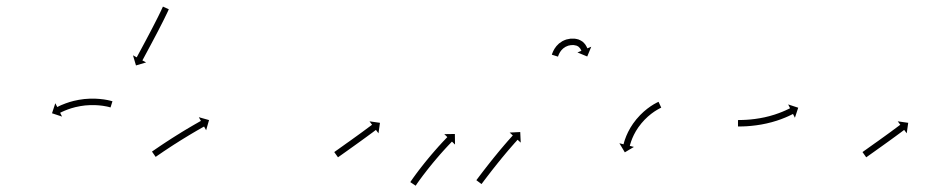

<svg xmlns="http://www.w3.org/2000/svg" viewBox="-20 -564 2946 595"><path d="M321.1 -231.5C321.6 -231.3 322 -231.2 322.5 -231L328.5 -250.1C328 -250.3 327.4 -250.4 326.9 -250.6C326.9 -250.6 326.9 -250.6 326.8 -250.6C326.8 -250.6 326.8 -250.6 326.8 -250.6C325 -251.1 323.3 -251.6 321.5 -252.1C321.5 -252.1 321.5 -252.1 321.4 -252.1C321.4 -252.1 321.4 -252.1 321.4 -252.1C318.6 -252.8 315.8 -253.4 313 -254C313 -254 313 -254 313 -254C312.9 -254 312.9 -254 312.9 -254C309.3 -254.7 305.6 -255.3 301.9 -255.9C301.9 -255.9 301.9 -255.9 301.9 -255.9C301.8 -255.9 301.8 -255.9 301.8 -255.9C297.4 -256.5 293.1 -257 288.7 -257.4C288.7 -257.4 288.7 -257.4 288.6 -257.4C288.6 -257.4 288.5 -257.4 288.5 -257.4C283.6 -257.8 278.7 -258.1 273.9 -258.3C273.9 -258.3 273.8 -258.3 273.7 -258.3C273.7 -258.3 273.6 -258.3 273.6 -258.3C268.4 -258.4 263.2 -258.4 257.9 -258.2C257.9 -258.2 257.9 -258.2 257.8 -258.2C257.8 -258.2 257.7 -258.2 257.7 -258.2C252.3 -258 246.9 -257.6 241.5 -257.1C241.5 -257.1 241.5 -257.1 241.4 -257.1C241.4 -257.1 241.3 -257.1 241.3 -257.1C235.9 -256.4 230.6 -255.7 225.3 -254.8C225.3 -254.8 225.2 -254.8 225.1 -254.8C225.1 -254.8 225 -254.8 225 -254.8C219.9 -253.9 214.8 -252.8 209.7 -251.6C209.7 -251.6 209.6 -251.6 209.6 -251.6C209.5 -251.6 209.5 -251.6 209.5 -251.6C204.7 -250.4 200 -249.1 195.3 -247.7C195.3 -247.7 195.3 -247.7 195.2 -247.7C195.2 -247.6 195.1 -247.6 195.1 -247.6C190.9 -246.3 186.8 -244.9 182.7 -243.4C182.7 -243.4 182.6 -243.4 182.6 -243.4C182.5 -243.3 182.5 -243.3 182.5 -243.3C179 -242 175.6 -240.6 172.2 -239.2C172.2 -239.2 172.1 -239.2 172.1 -239.2C172.1 -239.2 172 -239.2 172 -239.2C169.4 -238 166.8 -236.9 164.2 -235.7C164.2 -235.7 164.2 -235.7 164.2 -235.6C164.1 -235.6 164.1 -235.6 164.1 -235.6C162.5 -234.8 160.8 -234 159.2 -233.2C159.2 -233.2 159.1 -233.2 159.1 -233.2C159.1 -233.2 159.1 -233.2 159.1 -233.2C158.5 -232.9 158 -232.6 157.4 -232.3L151.4 -244.1L141.2 -213L172.3 -202.7L166.4 -214.5C167 -214.8 167.5 -215 168.1 -215.3C168.1 -215.3 168.1 -215.3 168 -215.3C168 -215.3 168 -215.3 168 -215.3C169.6 -216.1 171.1 -216.8 172.7 -217.6C172.7 -217.6 172.7 -217.5 172.7 -217.5C172.6 -217.5 172.6 -217.5 172.6 -217.5C175.1 -218.6 177.5 -219.7 180 -220.8C180 -220.8 180 -220.8 179.9 -220.8C179.9 -220.8 179.9 -220.8 179.9 -220.8C183.1 -222.1 186.4 -223.4 189.6 -224.6C189.6 -224.6 189.6 -224.6 189.5 -224.6C189.5 -224.6 189.5 -224.6 189.5 -224.6C193.3 -226 197.3 -227.3 201.2 -228.6C201.2 -228.6 201.2 -228.6 201.1 -228.5C201.1 -228.5 201 -228.5 201 -228.5C205.4 -229.8 209.9 -231.1 214.4 -232.2C214.4 -232.2 214.3 -232.2 214.3 -232.2C214.2 -232.2 214.2 -232.1 214.2 -232.1C219 -233.2 223.8 -234.2 228.7 -235.1C228.7 -235.1 228.6 -235.1 228.5 -235.1C228.5 -235.1 228.4 -235.1 228.4 -235.1C233.5 -235.9 238.5 -236.6 243.6 -237.2C243.6 -237.2 243.5 -237.2 243.5 -237.2C243.4 -237.2 243.4 -237.2 243.4 -237.2C248.5 -237.6 253.6 -238 258.7 -238.2C258.7 -238.2 258.6 -238.2 258.6 -238.2C258.5 -238.2 258.4 -238.2 258.4 -238.2C263.4 -238.4 268.3 -238.4 273.3 -238.3C273.3 -238.3 273.2 -238.3 273.2 -238.3C273.1 -238.3 273.1 -238.3 273.1 -238.3C277.7 -238.1 282.3 -237.9 286.9 -237.5C286.9 -237.5 286.9 -237.5 286.8 -237.5C286.8 -237.5 286.7 -237.5 286.7 -237.5C290.9 -237.1 295 -236.6 299.1 -236.1C299.1 -236.1 299 -236.1 299 -236.1C298.9 -236.1 298.9 -236.1 298.9 -236.1C302.3 -235.6 305.7 -235 309.1 -234.3C309.1 -234.3 309.1 -234.3 309.1 -234.4C309 -234.4 309 -234.4 309 -234.4C311.5 -233.8 314.1 -233.3 316.7 -232.7C316.7 -232.7 316.6 -232.7 316.6 -232.7C316.6 -232.7 316.5 -232.7 316.5 -232.7C318.1 -232.3 319.7 -231.9 321.2 -231.4C321.2 -231.4 321.2 -231.4 321.2 -231.4C321.1 -231.5 321.1 -231.5 321.1 -231.5ZM502.3 -533.5C502.6 -534.1 502.9 -534.7 503.1 -535.4L484.9 -543.6C484.6 -543 484.4 -542.4 484.1 -541.8L484.1 -541.8L484.1 -541.8C483.3 -540.1 482.5 -538.4 481.7 -536.7L481.7 -536.7L481.7 -536.7C480.5 -534 479.3 -531.4 478 -528.7L478 -528.8L478 -528.8C476.4 -525.4 474.7 -522 473.1 -518.6L473.1 -518.6L473.1 -518.6C471.1 -514.6 469.1 -510.6 467.1 -506.5L467.1 -506.6L467.1 -506.6C464.9 -502.1 462.6 -497.7 460.3 -493.2L460.3 -493.2L460.3 -493.2C457.9 -488.5 455.5 -483.7 453 -479L453 -479L453 -479C450.5 -474.1 447.9 -469.2 445.4 -464.4L445.4 -464.4L445.4 -464.4C442.8 -459.5 440.2 -454.6 437.7 -449.8L437.7 -449.8L437.7 -449.8C435.2 -445 432.7 -440.3 430.2 -435.6C427.8 -431.2 425.5 -426.8 423.1 -422.4C421 -418.5 418.9 -414.6 416.8 -410.6C415 -407.3 413.2 -404 411.4 -400.7C410 -398.1 408.6 -395.6 407.3 -393C406.4 -391.3 405.5 -389.7 404.6 -388.1C404.3 -387.5 404 -386.9 403.6 -386.3L392.1 -392.6L401.4 -361.2L432.8 -370.5L421.2 -376.8C421.5 -377.4 421.9 -378 422.2 -378.5C423.1 -380.2 424 -381.8 424.9 -383.5C426.2 -386 427.6 -388.6 429 -391.2C430.8 -394.5 432.6 -397.8 434.4 -401.2C436.5 -405.1 438.6 -409.1 440.7 -413C443.1 -417.4 445.5 -421.8 447.8 -426.2C450.3 -430.9 452.8 -435.7 455.3 -440.4L455.3 -440.4L455.3 -440.4C457.9 -445.3 460.5 -450.2 463.1 -455.1L463.1 -455.1L463.1 -455.1C465.6 -460 468.2 -464.9 470.8 -469.8L470.8 -469.8L470.8 -469.8C473.2 -474.6 475.7 -479.3 478.1 -484.1L478.1 -484.1L478.1 -484.1C480.4 -488.6 482.7 -493.1 485 -497.6L485 -497.6L485 -497.6C487 -501.6 489 -505.7 491 -509.7L491 -509.8L491 -509.8C492.7 -513.2 494.4 -516.7 496 -520.1L496 -520.1L496.1 -520.1C497.3 -522.8 498.6 -525.5 499.9 -528.2L499.9 -528.2L499.9 -528.2C500.7 -530 501.5 -531.7 502.3 -533.5L502.3 -533.5Z M452.6 -95.4C452.1 -95 451.5 -94.6 451 -94.2L462.4 -77.8C463 -78.2 463.5 -78.6 464.1 -79C465.6 -80 467.1 -81.1 468.7 -82.2L468.7 -82.2L468.7 -82.2C471.1 -83.8 473.5 -85.5 475.9 -87.1L475.9 -87.1L475.9 -87.1C479 -89.2 482.1 -91.4 485.3 -93.5L485.2 -93.5L485.2 -93.5C488.9 -96 492.7 -98.5 496.4 -100.9L496.4 -100.9L496.4 -100.9C500.5 -103.7 504.7 -106.4 508.9 -109.2L508.9 -109.2L508.9 -109.2C513.3 -112.1 517.8 -115 522.3 -117.9L522.3 -117.9L522.3 -117.8C526.9 -120.8 531.6 -123.8 536.3 -126.7L536.3 -126.7L536.2 -126.7C540.9 -129.6 545.6 -132.5 550.3 -135.4L550.3 -135.4L550.3 -135.4C554.8 -138.2 559.4 -141 564 -143.7L563.9 -143.7L563.9 -143.7C568.2 -146.3 572.5 -148.9 576.8 -151.4L576.8 -151.4L576.8 -151.4C580.6 -153.7 584.5 -155.9 588.4 -158.2L588.4 -158.2L588.3 -158.2C591.6 -160.1 594.9 -162 598.2 -163.8L598.2 -163.8L598.2 -163.8C600.7 -165.3 603.2 -166.7 605.8 -168.2L605.8 -168.2L605.8 -168.2C607.4 -169.1 609 -170 610.7 -170.9C611.2 -171.2 611.8 -171.6 612.4 -171.9L618.8 -160.4L627.8 -191.9L596.2 -200.8L602.6 -189.3C602.1 -189 601.5 -188.7 600.9 -188.4C599.2 -187.4 597.6 -186.5 595.9 -185.6L595.9 -185.6L595.9 -185.6C593.4 -184.1 590.8 -182.7 588.3 -181.2L588.2 -181.2L588.2 -181.2C584.9 -179.3 581.6 -177.4 578.3 -175.5L578.3 -175.5L578.3 -175.5C574.4 -173.2 570.5 -170.9 566.6 -168.6L566.6 -168.6L566.6 -168.6C562.3 -166 557.9 -163.5 553.6 -160.9L553.6 -160.9L553.6 -160.9C549 -158.1 544.4 -155.3 539.8 -152.5L539.8 -152.5L539.8 -152.4C535.1 -149.5 530.3 -146.6 525.6 -143.6L525.6 -143.6L525.6 -143.6C520.9 -140.7 516.2 -137.7 511.5 -134.7L511.5 -134.7L511.5 -134.7C507 -131.8 502.5 -128.9 498 -125.9L497.9 -125.9L497.9 -125.9C493.7 -123.2 489.5 -120.4 485.3 -117.6L485.3 -117.6L485.3 -117.6C481.5 -115.1 477.8 -112.6 474.1 -110.1L474.1 -110.1L474 -110C470.9 -107.9 467.7 -105.8 464.6 -103.6L464.6 -103.6L464.6 -103.6C462.1 -101.9 459.7 -100.3 457.3 -98.6L457.3 -98.6L457.3 -98.6C455.7 -97.5 454.2 -96.5 452.6 -95.4Z M1017.2 -93.7C1016.7 -93.4 1016.3 -93.1 1015.8 -92.8L1027.4 -76.5C1027.9 -76.8 1028.3 -77.1 1028.7 -77.4C1030 -78.3 1031.3 -79.2 1032.5 -80.1C1034.4 -81.5 1036.4 -82.9 1038.3 -84.2C1040.9 -86 1043.4 -87.8 1045.9 -89.6C1048.9 -91.7 1051.9 -93.8 1054.9 -96C1058.2 -98.3 1061.5 -100.7 1064.8 -103.1C1068.4 -105.6 1072 -108.1 1075.5 -110.7C1079.2 -113.3 1082.8 -115.9 1086.5 -118.6C1090.2 -121.2 1093.8 -123.8 1097.5 -126.5L1097.5 -126.5L1097.5 -126.5C1101 -129 1104.6 -131.6 1108.1 -134.2L1108.1 -134.2L1108.1 -134.2C1111.4 -136.6 1114.7 -139 1118 -141.4L1118 -141.4L1118 -141.4C1120.9 -143.6 1123.9 -145.7 1126.8 -147.9L1126.8 -147.9L1126.8 -147.9C1129.3 -149.8 1131.8 -151.6 1134.3 -153.4C1136.2 -154.9 1138.1 -156.3 1140 -157.7C1141.2 -158.6 1142.5 -159.6 1143.7 -160.5C1144.1 -160.8 1144.6 -161.1 1145 -161.4L1152.9 -150.9L1157.5 -183.4L1125.1 -188L1133 -177.4C1132.6 -177.1 1132.1 -176.8 1131.7 -176.5C1130.5 -175.6 1129.3 -174.6 1128 -173.7C1126.1 -172.3 1124.2 -170.9 1122.3 -169.5C1119.9 -167.7 1117.4 -165.8 1114.9 -164L1114.9 -164L1114.9 -164C1112 -161.8 1109.1 -159.7 1106.1 -157.5L1106.1 -157.5L1106.2 -157.5C1102.9 -155.1 1099.6 -152.7 1096.3 -150.3L1096.3 -150.3L1096.3 -150.3C1092.8 -147.8 1089.3 -145.2 1085.8 -142.7L1085.8 -142.7L1085.8 -142.7C1082.1 -140.1 1078.5 -137.4 1074.8 -134.8C1071.2 -132.2 1067.5 -129.6 1063.9 -126.9C1060.3 -124.4 1056.8 -121.9 1053.2 -119.4C1049.9 -117 1046.6 -114.6 1043.3 -112.3C1040.3 -110.1 1037.3 -108 1034.3 -105.9C1031.8 -104.1 1029.3 -102.3 1026.8 -100.5C1024.8 -99.2 1022.9 -97.8 1020.9 -96.4C1019.7 -95.5 1018.4 -94.6 1017.2 -93.7Z M1252.6 -1.3C1252.2 -0.7 1251.9 -0.1 1251.5 0.4L1268.2 11.5C1268.5 10.9 1268.9 10.3 1269.3 9.8L1269.3 9.8L1269.3 9.8C1270.3 8.2 1271.4 6.7 1272.4 5.1C1272.4 5.1 1272.4 5.1 1272.4 5.1C1272.4 5.1 1272.4 5.1 1272.4 5.1C1274.1 2.7 1275.8 0.3 1277.5 -2.1C1277.5 -2.1 1277.5 -2 1277.5 -2C1277.4 -2 1277.4 -2 1277.4 -2C1279.6 -5.1 1281.9 -8.2 1284.1 -11.2L1284.1 -11.2L1284.1 -11.2C1286.8 -14.8 1289.4 -18.4 1292.1 -22L1292.1 -22L1292.1 -21.9C1295.1 -25.9 1298.2 -29.9 1301.3 -33.8L1301.2 -33.8L1301.2 -33.8C1304.5 -38 1307.8 -42.2 1311.2 -46.4L1311.2 -46.4L1311.2 -46.4C1314.6 -50.7 1318.1 -54.9 1321.6 -59.2L1321.6 -59.2L1321.6 -59.2C1325.1 -63.4 1328.7 -67.7 1332.2 -71.9L1332.2 -71.8L1332.2 -71.8C1335.7 -75.9 1339.2 -80 1342.7 -84L1342.7 -84L1342.6 -84C1345.9 -87.7 1349.3 -91.5 1352.6 -95.2L1352.6 -95.2L1352.6 -95.2C1355.6 -98.5 1358.6 -101.8 1361.6 -105.1L1361.6 -105.1L1361.6 -105.1C1364.2 -107.9 1366.7 -110.6 1369.3 -113.4L1369.3 -113.4L1369.3 -113.4C1371.3 -115.5 1373.3 -117.6 1375.3 -119.7L1375.3 -119.7L1375.3 -119.7C1376.6 -121.1 1377.9 -122.4 1379.2 -123.8L1379.2 -123.8L1379.2 -123.8C1379.7 -124.3 1380.2 -124.7 1380.6 -125.2L1390.1 -116L1389.6 -148.8L1356.8 -148.3L1366.3 -139.2C1365.8 -138.7 1365.3 -138.2 1364.9 -137.7L1364.9 -137.7L1364.9 -137.7C1363.5 -136.3 1362.2 -135 1360.9 -133.6L1360.9 -133.6L1360.9 -133.6C1358.8 -131.4 1356.8 -129.3 1354.8 -127.1L1354.7 -127.1L1354.7 -127.1C1352.1 -124.3 1349.5 -121.5 1346.9 -118.7L1346.9 -118.6L1346.9 -118.6C1343.8 -115.3 1340.7 -111.9 1337.7 -108.6L1337.7 -108.5L1337.7 -108.5C1334.3 -104.7 1331 -101 1327.6 -97.1L1327.6 -97.1L1327.6 -97.1C1324 -93 1320.5 -88.9 1317 -84.8L1317 -84.8L1317 -84.8C1313.4 -80.5 1309.8 -76.2 1306.2 -71.9L1306.2 -71.9L1306.2 -71.9C1302.6 -67.6 1299.1 -63.3 1295.6 -58.9L1295.6 -58.9L1295.6 -58.9C1292.2 -54.6 1288.8 -50.4 1285.5 -46.1L1285.5 -46.1L1285.5 -46.1C1282.4 -42.1 1279.3 -38.1 1276.2 -34.1L1276.2 -34L1276.2 -34C1273.4 -30.4 1270.7 -26.7 1268 -23.1L1268 -23.1L1268 -23C1265.7 -19.9 1263.4 -16.8 1261.2 -13.7C1261.2 -13.7 1261.2 -13.6 1261.2 -13.6C1261.2 -13.6 1261.1 -13.6 1261.1 -13.6C1259.4 -11.2 1257.7 -8.7 1256 -6.2C1256 -6.2 1256 -6.2 1256 -6.2C1256 -6.2 1255.9 -6.2 1255.9 -6.2C1254.8 -4.6 1253.7 -3 1252.6 -1.3L1252.6 -1.3ZM1457.4 -7.2C1457 -6.7 1456.6 -6.1 1456.2 -5.6L1472.2 6.4C1472.6 5.9 1473 5.3 1473.4 4.8C1474.5 3.3 1475.6 1.8 1476.8 0.3C1478.5 -2 1480.3 -4.3 1482 -6.7L1482 -6.7L1482 -6.6C1484.3 -9.7 1486.6 -12.7 1488.9 -15.7L1488.9 -15.7L1488.9 -15.7C1491.6 -19.2 1494.3 -22.8 1497.1 -26.3L1497.1 -26.3L1497 -26.3C1500.1 -30.2 1503.2 -34.2 1506.2 -38.1L1506.2 -38.1L1506.2 -38.1C1509.5 -42.3 1512.8 -46.5 1516.2 -50.7L1516.2 -50.7L1516.1 -50.6C1519.6 -55 1523 -59.3 1526.5 -63.6L1526.5 -63.5L1526.5 -63.5C1529.9 -67.8 1533.4 -72.1 1536.9 -76.4L1536.9 -76.3L1536.9 -76.3C1540.3 -80.4 1543.7 -84.6 1547.2 -88.7L1547.1 -88.6L1547.1 -88.6C1550.4 -92.5 1553.6 -96.3 1556.8 -100.1L1556.8 -100.1L1556.8 -100C1559.7 -103.4 1562.6 -106.8 1565.6 -110.2L1565.6 -110.2L1565.6 -110.2C1568.1 -113 1570.6 -115.9 1573.1 -118.7L1573.1 -118.7L1573 -118.7C1575 -120.9 1576.9 -123.1 1578.9 -125.2L1578.9 -125.2L1578.9 -125.2C1580.1 -126.6 1581.4 -128 1582.6 -129.4L1582.6 -129.4L1582.6 -129.4C1583.1 -129.9 1583.5 -130.4 1584 -130.9L1593.7 -122L1592.2 -154.8L1559.4 -153.2L1569.2 -144.3C1568.7 -143.8 1568.3 -143.3 1567.8 -142.8L1567.8 -142.8L1567.8 -142.8C1566.5 -141.4 1565.3 -140 1564 -138.6L1564 -138.6L1564 -138.6C1562 -136.4 1560.1 -134.2 1558.1 -132L1558.1 -132L1558.1 -132C1555.5 -129.1 1553 -126.2 1550.5 -123.4L1550.5 -123.3L1550.5 -123.3C1547.5 -119.9 1544.6 -116.5 1541.6 -113.1L1541.6 -113.1L1541.6 -113C1538.3 -109.2 1535.1 -105.4 1531.8 -101.5L1531.8 -101.5L1531.8 -101.5C1528.4 -97.4 1524.9 -93.2 1521.5 -89.1L1521.5 -89.1L1521.5 -89C1517.9 -84.7 1514.4 -80.4 1510.9 -76.1L1510.9 -76.1L1510.9 -76.1C1507.4 -71.8 1504 -67.5 1500.5 -63.1L1500.5 -63.1L1500.5 -63.1C1497.1 -58.9 1493.8 -54.7 1490.5 -50.4L1490.5 -50.4L1490.5 -50.4C1487.4 -46.5 1484.3 -42.5 1481.2 -38.5L1481.2 -38.5L1481.2 -38.5C1478.5 -35 1475.7 -31.4 1473 -27.8L1473 -27.8L1473 -27.8C1470.7 -24.8 1468.4 -21.8 1466.1 -18.7L1466.1 -18.7L1466.1 -18.7C1464.3 -16.4 1462.6 -14.1 1460.8 -11.7C1459.7 -10.2 1458.5 -8.7 1457.4 -7.2Z M1690.5 -395.7C1690.4 -395.3 1690.2 -394.9 1690.1 -394.5L1709.2 -388.5C1709.3 -388.9 1709.4 -389.2 1709.6 -389.6C1709.6 -389.6 1709.6 -389.6 1709.5 -389.6C1709.5 -389.5 1709.5 -389.5 1709.5 -389.5C1709.9 -390.5 1710.2 -391.5 1710.6 -392.5C1710.6 -392.5 1710.6 -392.5 1710.6 -392.4C1710.5 -392.4 1710.5 -392.3 1710.5 -392.3C1711.1 -393.9 1711.8 -395.4 1712.5 -397C1712.5 -397 1712.4 -396.9 1712.4 -396.8C1712.4 -396.7 1712.3 -396.7 1712.3 -396.7C1713.3 -398.6 1714.3 -400.6 1715.5 -402.4C1715.5 -402.4 1715.4 -402.3 1715.3 -402.3C1715.3 -402.2 1715.2 -402.1 1715.2 -402.1C1716.6 -404.3 1718.2 -406.4 1719.8 -408.4C1719.8 -408.4 1719.7 -408.3 1719.6 -408.2C1719.5 -408.1 1719.4 -408 1719.4 -408C1721.4 -410.2 1723.4 -412.3 1725.6 -414.2C1725.6 -414.2 1725.5 -414.1 1725.4 -414C1725.2 -413.9 1725.1 -413.8 1725.1 -413.8C1727.6 -415.8 1730.2 -417.5 1732.9 -419.1C1732.9 -419.1 1732.7 -419.1 1732.6 -419C1732.4 -418.9 1732.3 -418.8 1732.3 -418.8C1735.2 -420.3 1738.2 -421.5 1741.2 -422.6C1741.2 -422.6 1741.1 -422.6 1740.9 -422.5C1740.7 -422.5 1740.6 -422.4 1740.6 -422.4C1743.7 -423.2 1746.9 -423.9 1750.1 -424.3C1750.1 -424.3 1749.9 -424.3 1749.8 -424.3C1749.6 -424.2 1749.4 -424.2 1749.4 -424.2C1752.5 -424.4 1755.7 -424.4 1758.8 -424.3C1758.8 -424.3 1758.6 -424.3 1758.5 -424.3C1758.3 -424.3 1758.1 -424.3 1758.1 -424.3C1761.1 -423.9 1764.1 -423.3 1767 -422.5C1767 -422.5 1766.8 -422.6 1766.5 -422.7C1766.3 -422.7 1766.1 -422.8 1766.1 -422.8C1768.7 -421.7 1771.3 -420.4 1773.6 -418.8C1773.6 -418.8 1773.4 -418.9 1773.2 -419.1C1772.9 -419.3 1772.7 -419.4 1772.7 -419.4C1774.5 -417.8 1776.2 -416.1 1777.7 -414.2C1777.7 -414.2 1777.6 -414.3 1777.5 -414.5C1777.4 -414.6 1777.3 -414.8 1777.3 -414.8C1778.3 -413.3 1779.2 -411.8 1780 -410.2C1780 -410.2 1780 -410.3 1780 -410.3C1779.9 -410.4 1779.9 -410.5 1779.9 -410.5C1780.4 -409.5 1780.8 -408.5 1781.3 -407.5C1781.3 -407.5 1781.3 -407.5 1781.3 -407.6C1781.2 -407.6 1781.2 -407.6 1781.2 -407.6C1781.4 -407.2 1781.5 -406.9 1781.7 -406.5L1769.5 -401.5L1799.8 -388.9L1812.3 -419.2L1800.2 -414.2C1800 -414.6 1799.8 -415 1799.7 -415.4C1799.7 -415.4 1799.7 -415.4 1799.6 -415.4C1799.6 -415.5 1799.6 -415.5 1799.6 -415.5C1799.1 -416.7 1798.5 -418 1797.9 -419.2C1797.9 -419.2 1797.9 -419.3 1797.8 -419.3C1797.8 -419.4 1797.7 -419.5 1797.7 -419.5C1796.6 -421.7 1795.3 -423.8 1794 -425.8C1794 -425.8 1793.9 -426 1793.7 -426.1C1793.6 -426.3 1793.5 -426.4 1793.5 -426.4C1791.3 -429.3 1788.7 -432 1785.9 -434.4C1785.9 -434.4 1785.7 -434.6 1785.5 -434.8C1785.3 -435 1785.1 -435.1 1785.1 -435.1C1781.5 -437.6 1777.7 -439.7 1773.6 -441.3C1773.6 -441.3 1773.4 -441.4 1773.2 -441.5C1772.9 -441.6 1772.7 -441.7 1772.7 -441.7C1768.7 -442.8 1764.7 -443.7 1760.6 -444.2C1760.6 -444.2 1760.4 -444.2 1760.3 -444.2C1760.1 -444.2 1759.9 -444.2 1759.9 -444.2C1756 -444.5 1752.1 -444.4 1748.2 -444.2C1748.2 -444.2 1748 -444.2 1747.8 -444.2C1747.7 -444.1 1747.5 -444.1 1747.5 -444.1C1743.4 -443.6 1739.4 -442.8 1735.4 -441.7C1735.4 -441.7 1735.2 -441.7 1735 -441.6C1734.9 -441.6 1734.7 -441.5 1734.7 -441.5C1730.8 -440.2 1726.9 -438.5 1723.2 -436.6C1723.2 -436.6 1723.1 -436.6 1722.9 -436.5C1722.8 -436.4 1722.6 -436.3 1722.6 -436.3C1719.2 -434.3 1715.8 -432 1712.7 -429.5C1712.7 -429.5 1712.6 -429.4 1712.5 -429.3C1712.3 -429.2 1712.2 -429.1 1712.2 -429.1C1709.5 -426.6 1706.9 -424 1704.4 -421.2C1704.4 -421.2 1704.3 -421.1 1704.2 -421C1704.2 -420.9 1704.1 -420.8 1704.1 -420.8C1702.1 -418.3 1700.2 -415.6 1698.4 -412.9C1698.4 -412.9 1698.4 -412.8 1698.3 -412.7C1698.2 -412.6 1698.2 -412.5 1698.2 -412.5C1696.8 -410.2 1695.6 -407.9 1694.4 -405.5C1694.4 -405.5 1694.4 -405.4 1694.3 -405.3C1694.3 -405.3 1694.3 -405.2 1694.3 -405.2C1693.4 -403.4 1692.6 -401.5 1691.9 -399.6C1691.9 -399.6 1691.9 -399.6 1691.9 -399.5C1691.8 -399.5 1691.8 -399.4 1691.8 -399.4C1691.4 -398.2 1690.9 -397 1690.5 -395.8C1690.5 -395.8 1690.5 -395.8 1690.5 -395.8C1690.5 -395.7 1690.5 -395.7 1690.5 -395.7Z M2027.6 -229.7C2028.2 -229.9 2028.7 -230.2 2029.2 -230.4L2020.8 -248.5C2020.2 -248.3 2019.6 -248 2019 -247.7C2019 -247.7 2019 -247.7 2019 -247.7C2019 -247.7 2019 -247.7 2019 -247.7C2017.3 -246.9 2015.7 -246.1 2014.1 -245.3C2014.1 -245.3 2014 -245.2 2014 -245.2C2014 -245.2 2014 -245.2 2014 -245.2C2011.4 -243.9 2009 -242.5 2006.5 -241.1C2006.5 -241.1 2006.5 -241 2006.4 -241C2006.4 -241 2006.3 -241 2006.3 -241C2003.2 -239.1 2000.1 -237.1 1997 -235.1C1997 -235.1 1996.9 -235 1996.9 -235C1996.9 -235 1996.8 -235 1996.8 -235C1993.2 -232.5 1989.7 -229.9 1986.2 -227.3C1986.2 -227.3 1986.1 -227.3 1986.1 -227.2C1986 -227.2 1986 -227.2 1986 -227.2C1982.2 -224.1 1978.4 -221 1974.7 -217.8C1974.7 -217.8 1974.7 -217.8 1974.6 -217.7C1974.6 -217.7 1974.5 -217.6 1974.5 -217.6C1970.7 -214.1 1966.9 -210.5 1963.2 -206.8C1963.2 -206.8 1963.2 -206.8 1963.2 -206.7C1963.1 -206.7 1963.1 -206.6 1963.1 -206.6C1959.4 -202.7 1955.8 -198.7 1952.3 -194.6C1952.3 -194.6 1952.2 -194.5 1952.2 -194.5C1952.1 -194.4 1952.1 -194.4 1952.1 -194.4C1948.7 -190.2 1945.4 -185.9 1942.3 -181.5C1942.3 -181.5 1942.2 -181.5 1942.2 -181.4C1942.2 -181.4 1942.1 -181.3 1942.1 -181.3C1939.2 -177 1936.3 -172.6 1933.6 -168.2C1933.6 -168.2 1933.6 -168.1 1933.6 -168.1C1933.5 -168 1933.5 -168 1933.5 -168C1931.1 -163.7 1928.7 -159.5 1926.5 -155.1C1926.5 -155.1 1926.5 -155.1 1926.4 -155C1926.4 -155 1926.4 -154.9 1926.4 -154.9C1924.5 -151 1922.7 -147 1921 -143C1921 -143 1921 -142.9 1920.9 -142.9C1920.9 -142.8 1920.9 -142.8 1920.9 -142.8C1919.5 -139.4 1918.2 -135.9 1917 -132.4C1917 -132.4 1917 -132.4 1916.9 -132.4C1916.9 -132.3 1916.9 -132.3 1916.9 -132.3C1916 -129.6 1915.1 -126.9 1914.3 -124.2C1914.3 -124.2 1914.3 -124.1 1914.3 -124.1C1914.3 -124.1 1914.3 -124 1914.3 -124C1913.8 -122.3 1913.3 -120.5 1912.8 -118.7C1912.8 -118.7 1912.8 -118.7 1912.8 -118.7C1912.8 -118.7 1912.8 -118.7 1912.8 -118.7C1912.6 -118.1 1912.5 -117.4 1912.3 -116.8L1899.5 -120.1L1916.3 -91.9L1944.5 -108.7L1931.7 -111.9C1931.8 -112.5 1932 -113.1 1932.2 -113.7C1932.2 -113.7 1932.1 -113.7 1932.1 -113.6C1932.1 -113.6 1932.1 -113.6 1932.1 -113.6C1932.6 -115.2 1933 -116.9 1933.5 -118.5C1933.5 -118.5 1933.5 -118.5 1933.5 -118.4C1933.5 -118.4 1933.5 -118.4 1933.5 -118.4C1934.2 -120.9 1935 -123.4 1935.9 -125.9C1935.9 -125.9 1935.9 -125.9 1935.8 -125.8C1935.8 -125.8 1935.8 -125.7 1935.8 -125.7C1937 -129 1938.2 -132.2 1939.5 -135.4C1939.5 -135.4 1939.4 -135.3 1939.4 -135.3C1939.4 -135.2 1939.4 -135.2 1939.4 -135.2C1941 -138.9 1942.6 -142.6 1944.4 -146.2C1944.4 -146.2 1944.4 -146.2 1944.4 -146.1C1944.3 -146.1 1944.3 -146 1944.3 -146C1946.4 -150.1 1948.5 -154 1950.8 -158C1950.8 -158 1950.8 -157.9 1950.8 -157.9C1950.7 -157.8 1950.7 -157.8 1950.7 -157.8C1953.2 -161.9 1955.9 -166 1958.6 -170C1958.6 -170 1958.6 -170 1958.6 -169.9C1958.5 -169.9 1958.5 -169.8 1958.5 -169.8C1961.4 -173.9 1964.5 -177.9 1967.7 -181.8C1967.7 -181.8 1967.6 -181.8 1967.6 -181.7C1967.5 -181.7 1967.5 -181.6 1967.5 -181.6C1970.8 -185.5 1974.1 -189.2 1977.6 -192.9C1977.6 -192.9 1977.6 -192.8 1977.5 -192.8C1977.5 -192.8 1977.4 -192.7 1977.4 -192.7C1980.9 -196.2 1984.4 -199.6 1988 -202.9C1988 -202.9 1988 -202.8 1987.9 -202.8C1987.9 -202.8 1987.8 -202.7 1987.8 -202.7C1991.3 -205.7 1994.8 -208.6 1998.4 -211.5C1998.4 -211.5 1998.3 -211.4 1998.3 -211.4C1998.2 -211.4 1998.2 -211.3 1998.2 -211.3C2001.5 -213.8 2004.8 -216.2 2008.1 -218.5C2008.1 -218.5 2008.1 -218.4 2008 -218.4C2008 -218.4 2007.9 -218.3 2007.9 -218.3C2010.8 -220.2 2013.7 -222.1 2016.6 -223.8C2016.6 -223.8 2016.6 -223.8 2016.6 -223.8C2016.5 -223.7 2016.5 -223.7 2016.5 -223.7C2018.7 -225 2021 -226.3 2023.3 -227.5C2023.3 -227.5 2023.3 -227.5 2023.3 -227.5C2023.2 -227.5 2023.2 -227.5 2023.2 -227.5C2024.7 -228.2 2026.2 -229 2027.7 -229.7C2027.7 -229.7 2027.7 -229.7 2027.6 -229.7C2027.6 -229.7 2027.6 -229.7 2027.6 -229.7Z M2268.9 -192C2268.3 -192 2267.6 -192 2267 -192L2267 -172C2267.7 -172 2268.3 -172 2269 -172L2269 -172L2269 -172C2270.9 -172 2272.7 -172 2274.6 -172.1C2274.6 -172.1 2274.6 -172.1 2274.6 -172.1C2274.6 -172.1 2274.6 -172.1 2274.6 -172.1C2277.5 -172.1 2280.4 -172.2 2283.3 -172.3C2283.3 -172.3 2283.3 -172.3 2283.3 -172.3C2283.3 -172.3 2283.3 -172.3 2283.3 -172.3C2287.1 -172.4 2290.8 -172.6 2294.5 -172.8C2294.5 -172.8 2294.6 -172.8 2294.6 -172.8C2294.6 -172.8 2294.6 -172.8 2294.6 -172.8C2299 -173.1 2303.4 -173.5 2307.8 -173.9C2307.8 -173.9 2307.9 -173.9 2307.9 -173.9C2307.9 -173.9 2308 -173.9 2308 -173.9C2312.9 -174.4 2317.8 -174.9 2322.7 -175.6C2322.7 -175.6 2322.7 -175.6 2322.7 -175.6C2322.8 -175.6 2322.8 -175.6 2322.8 -175.6C2328 -176.3 2333.2 -177.1 2338.4 -178C2338.4 -178 2338.4 -178 2338.5 -178C2338.5 -178 2338.6 -178 2338.6 -178C2343.9 -179 2349.2 -180 2354.6 -181.2C2354.6 -181.2 2354.6 -181.2 2354.6 -181.2C2354.7 -181.2 2354.7 -181.2 2354.7 -181.2C2360 -182.4 2365.3 -183.7 2370.5 -185.1C2370.5 -185.1 2370.6 -185.1 2370.6 -185.1C2370.6 -185.1 2370.7 -185.1 2370.7 -185.1C2375.8 -186.5 2380.8 -188 2385.8 -189.6C2385.8 -189.6 2385.9 -189.6 2385.9 -189.6C2385.9 -189.6 2386 -189.6 2386 -189.6C2390.6 -191.2 2395.3 -192.8 2399.9 -194.4C2399.9 -194.4 2400 -194.5 2400 -194.5C2400 -194.5 2400.1 -194.5 2400.1 -194.5C2404.2 -196 2408.3 -197.6 2412.4 -199.3C2412.4 -199.3 2412.4 -199.3 2412.4 -199.3C2412.5 -199.3 2412.5 -199.3 2412.5 -199.3C2415.9 -200.8 2419.4 -202.3 2422.8 -203.8C2422.8 -203.8 2422.8 -203.8 2422.8 -203.8C2422.8 -203.8 2422.8 -203.8 2422.8 -203.8C2425.5 -205 2428.1 -206.2 2430.7 -207.5C2430.7 -207.5 2430.7 -207.5 2430.7 -207.5C2430.7 -207.5 2430.7 -207.5 2430.7 -207.5C2432.4 -208.3 2434 -209.1 2435.7 -210L2435.7 -210L2435.7 -210C2436.3 -210.3 2436.9 -210.6 2437.5 -210.8L2443.4 -199.1L2453.6 -230.2L2422.5 -240.4L2428.4 -228.7C2427.9 -228.4 2427.3 -228.1 2426.7 -227.8L2426.7 -227.8L2426.8 -227.8C2425.2 -227 2423.6 -226.3 2422 -225.5C2422 -225.5 2422 -225.5 2422 -225.5C2422 -225.5 2422 -225.5 2422 -225.5C2419.5 -224.3 2417 -223.2 2414.5 -222C2414.5 -222 2414.5 -222 2414.6 -222C2414.6 -222 2414.6 -222 2414.6 -222C2411.3 -220.6 2408.1 -219.2 2404.8 -217.8C2404.8 -217.8 2404.8 -217.8 2404.8 -217.8C2404.8 -217.8 2404.9 -217.8 2404.9 -217.8C2400.9 -216.2 2397 -214.7 2393 -213.2C2393 -213.2 2393.1 -213.2 2393.1 -213.2C2393.1 -213.2 2393.2 -213.3 2393.2 -213.3C2388.7 -211.7 2384.2 -210.1 2379.7 -208.6C2379.7 -208.6 2379.8 -208.7 2379.8 -208.7C2379.8 -208.7 2379.9 -208.7 2379.9 -208.7C2375 -207.2 2370.2 -205.8 2365.3 -204.4C2365.3 -204.4 2365.4 -204.4 2365.4 -204.4C2365.4 -204.4 2365.5 -204.4 2365.5 -204.4C2360.4 -203.1 2355.3 -201.9 2350.2 -200.7C2350.2 -200.7 2350.3 -200.7 2350.3 -200.7C2350.3 -200.7 2350.4 -200.7 2350.4 -200.7C2345.3 -199.6 2340.1 -198.6 2335 -197.7C2335 -197.7 2335 -197.7 2335 -197.7C2335.1 -197.7 2335.1 -197.7 2335.1 -197.7C2330.1 -196.9 2325.1 -196.1 2320 -195.4C2320 -195.4 2320.1 -195.4 2320.1 -195.4C2320.1 -195.4 2320.2 -195.4 2320.2 -195.4C2315.4 -194.8 2310.7 -194.3 2306 -193.8C2306 -193.8 2306 -193.8 2306 -193.8C2306 -193.8 2306.1 -193.8 2306.1 -193.8C2301.8 -193.4 2297.6 -193.1 2293.3 -192.8C2293.3 -192.8 2293.3 -192.8 2293.3 -192.8C2293.4 -192.8 2293.4 -192.8 2293.4 -192.8C2289.8 -192.6 2286.2 -192.4 2282.5 -192.3C2282.5 -192.3 2282.6 -192.3 2282.6 -192.3C2282.6 -192.3 2282.6 -192.3 2282.6 -192.3C2279.8 -192.2 2277 -192.1 2274.2 -192.1C2274.2 -192.1 2274.2 -192.1 2274.3 -192.1C2274.3 -192.1 2274.3 -192.1 2274.3 -192.1C2272.5 -192 2270.7 -192 2268.9 -192L2268.9 -192Z M2654.2 -93.7C2653.7 -93.4 2653.3 -93.1 2652.8 -92.8L2664.4 -76.5C2664.9 -76.8 2665.3 -77.1 2665.7 -77.4C2667 -78.3 2668.3 -79.2 2669.5 -80.1C2671.4 -81.5 2673.4 -82.9 2675.3 -84.2C2677.9 -86 2680.4 -87.8 2682.9 -89.6C2685.9 -91.7 2688.9 -93.8 2691.9 -96C2695.2 -98.3 2698.5 -100.7 2701.8 -103.1C2705.4 -105.6 2709 -108.1 2712.5 -110.7C2716.2 -113.3 2719.8 -115.9 2723.5 -118.6C2727.2 -121.2 2730.8 -123.8 2734.5 -126.5L2734.5 -126.5L2734.5 -126.5C2738 -129 2741.6 -131.6 2745.1 -134.2L2745.1 -134.2L2745.1 -134.2C2748.4 -136.6 2751.7 -139 2755 -141.4L2755 -141.4L2755 -141.4C2757.9 -143.6 2760.9 -145.7 2763.8 -147.9L2763.8 -147.9L2763.8 -147.9C2766.3 -149.8 2768.8 -151.6 2771.3 -153.4C2773.2 -154.9 2775.1 -156.3 2777 -157.7C2778.2 -158.6 2779.5 -159.6 2780.7 -160.5C2781.1 -160.8 2781.6 -161.1 2782 -161.4L2789.9 -150.9L2794.5 -183.4L2762.1 -188L2770 -177.4C2769.6 -177.1 2769.1 -176.8 2768.7 -176.5C2767.5 -175.6 2766.3 -174.6 2765 -173.7C2763.1 -172.3 2761.2 -170.9 2759.3 -169.5C2756.9 -167.7 2754.4 -165.8 2751.9 -164L2751.9 -164L2751.9 -164C2749 -161.8 2746.1 -159.7 2743.1 -157.5L2743.1 -157.5L2743.2 -157.5C2739.9 -155.1 2736.6 -152.7 2733.3 -150.3L2733.3 -150.3L2733.3 -150.3C2729.8 -147.8 2726.3 -145.2 2722.8 -142.7L2722.8 -142.7L2722.8 -142.7C2719.1 -140.1 2715.5 -137.4 2711.8 -134.8C2708.2 -132.2 2704.5 -129.6 2700.9 -126.9C2697.3 -124.4 2693.8 -121.9 2690.2 -119.4C2686.9 -117 2683.6 -114.6 2680.3 -112.3C2677.3 -110.1 2674.3 -108 2671.3 -105.9C2668.8 -104.1 2666.3 -102.3 2663.8 -100.5C2661.8 -99.2 2659.9 -97.8 2657.9 -96.4C2656.7 -95.5 2655.4 -94.6 2654.2 -93.7Z"/></svg>

Font: FRB American Cursive Just Arrows Medium
Style: Italic
Weight: 500
Italic angle: -25°
Version: Version 2.0;Modular Font Editor K font №1